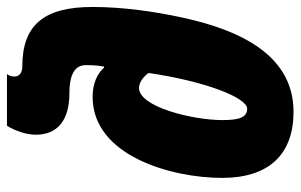

<svg xmlns="http://www.w3.org/2000/svg" viewBox="-180 -430 843 538"><g transform="rotate(90 241.0 -161.5)"><path d="M180 240H325C339 217 350 186 350 159C350 99 310 65 234 65C175 65 155 46 155 19C155 0 156 -14 159 -32H162C178 -14 205 0 244 0C409 0 471 -221 471 -363C471 -495 404 -563 286 -563C137 -563 60 -432 21 -248C5 -174 -8 -85 -8 0C-8 136 42 197 159 197C177 197 187 206 187 219C187 228 184 235 180 240ZM219 -130C201 -130 183 -147 177 -157C201 -320 247 -433 277 -433C300 -433 309 -414 309 -364C309 -280 272 -130 219 -130Z"/></g></svg>

Font: Noto Sans UI Condensed Black
Style: Italic
Weight: 900
Width: 3
Italic angle: -192°
Designer: Monotype Design Team
Foundry: Monotype Imaging Inc.
Version: Version 1.901